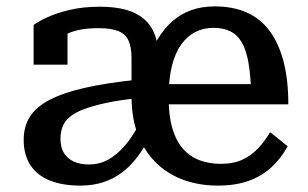

<svg xmlns="http://www.w3.org/2000/svg" viewBox="-20 -569 961 600"><path d="M410 -320 409 -262Q351 -256 310 -247Q269 -238 241.5 -227.5Q214 -217 198 -203.5Q182 -190 175.5 -173Q169 -156 169 -135Q169 -108 180 -90.5Q191 -73 211 -64Q231 -55 258 -55Q290 -55 317 -69.5Q344 -84 369 -112.5Q394 -141 417 -185L454 -152Q434 -112 411.5 -81.5Q389 -51 362 -30.5Q335 -10 302.5 0.5Q270 11 231 11Q175 11 135.5 -5Q96 -21 75 -53Q54 -85 54 -132Q54 -174 73.5 -204.5Q93 -235 135 -257Q177 -279 245 -294.5Q313 -310 410 -320ZM292 -548Q338 -548 372 -539Q406 -530 429.5 -510Q453 -490 464.5 -458.5Q476 -427 476 -380L391 -299V-388Q391 -422 381.5 -442.5Q372 -463 349.5 -472Q327 -481 288 -481Q231 -481 194.5 -465.5Q158 -450 141 -432Q139 -440 141.5 -448.5Q144 -457 150.5 -464.5Q157 -472 167 -477Q177 -482 191 -484V-367H85V-491Q100 -502 128 -515Q156 -528 197.5 -538Q239 -548 292 -548ZM670 -57Q711 -57 739.5 -71Q768 -85 788.5 -107.5Q809 -130 824 -156L879 -112Q859 -75 829 -47Q799 -19 757.5 -4Q716 11 661 11Q582 11 521.5 -21Q461 -53 426 -115.5Q391 -178 391 -268Q391 -298 395.5 -315.5Q400 -333 407 -343Q414 -353 423 -359.5Q432 -366 441 -375Q454 -415 473 -447Q492 -479 518 -502Q544 -525 577 -537Q610 -549 651 -549Q708 -549 751 -530Q794 -511 822.5 -472.5Q851 -434 866 -377Q881 -320 881 -243H464V-306H791L765 -280Q763 -337 756 -375.5Q749 -414 735 -437.5Q721 -461 699 -471.5Q677 -482 647 -482Q616 -482 590.5 -469Q565 -456 546 -429.5Q527 -403 517 -362Q507 -321 507 -264Q507 -208 518.5 -168.5Q530 -129 551.5 -104.5Q573 -80 603 -68.5Q633 -57 670 -57Z"/></svg>

Font: Roboto Serif Medium
Style: Regular
Weight: 500
Designer: Greg Gazdowicz
Foundry: Commercial Type
Version: Version 1.008